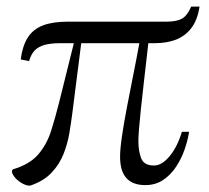

<svg xmlns="http://www.w3.org/2000/svg" viewBox="-20 -570 652 598"><path d="M74.5 8Q65 9 53.2 3.2Q41.5 -2.5 32.2 -11.2Q23 -20 19 -28.8Q15 -37.5 20 -42.5Q72.5 -58 99.2 -89.2Q126 -120.5 139.2 -162.5Q152.5 -204.5 164 -250.5L210 -435.5H167.5Q138.5 -435.5 119.2 -430.2Q100 -425 88.2 -413Q76.5 -401 70.5 -379.5L44.5 -385Q50 -427 66.5 -453Q83 -479 113.5 -490.8Q144 -502.5 190.5 -502.5H498Q529 -502.5 546 -511.5Q563 -520.5 575.5 -549.5H601.5Q595 -507 575.5 -482Q556 -457 527.2 -446.2Q498.5 -435.5 462.5 -435.5H442Q434.5 -371 428.8 -320.2Q423 -269.5 419 -232Q415 -194.5 413 -169.2Q411 -144 411 -130.5Q411 -100.5 419.5 -77.5Q428 -54.5 460 -54.5Q484 -54.5 508.2 -83.5Q532.5 -112.5 546.5 -159.5H569Q565 -133.5 555 -104.5Q545 -75.5 528.2 -50.2Q511.5 -25 487.8 -9.2Q464 6.5 432.5 6.5Q411 6.5 396 0.2Q381 -6 371.8 -17.5Q362.5 -29 358.2 -45.2Q354 -61.5 354 -82Q354 -106 359.8 -145.2Q365.5 -184.5 374.8 -233Q384 -281.5 394.5 -333.8Q405 -386 414 -435.5H233L205 -215.5Q201.5 -188 196 -155.2Q190.5 -122.5 177.8 -90.2Q165 -58 140.5 -32Q116 -6 74.5 8Z"/></svg>

Font: Merriweather 144pt Light
Style: Regular
Weight: 300
Version: Version 2.100